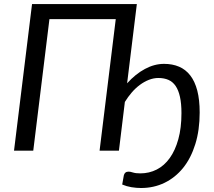

<svg xmlns="http://www.w3.org/2000/svg" viewBox="-20 -736 1044 938"><path d="M601 -329Q642 -374.5 688.2 -399.2Q734.5 -424 781.5 -424Q822.5 -424 854.8 -410.2Q887 -396.5 909.5 -367.5Q932 -338.5 943.8 -293.5Q955.5 -248.5 955.5 -186.5Q955.5 -100.5 934.2 -32Q913 36.5 874.8 84Q836.5 131.5 784 157Q731.5 182.5 669 182.5Q646 182.5 622 178.5Q598 174.5 577 165.5L585 120.5Q587 112 592.8 107.2Q598.5 102.5 608.5 102.5Q616.5 102.5 629.8 106.8Q643 111 665.5 111Q709 111 745.8 92.2Q782.5 73.5 809.2 36.2Q836 -1 851.2 -56Q866.5 -111 866.5 -183.5Q866.5 -230 859.2 -262.8Q852 -295.5 838 -316Q824 -336.5 802.8 -345.8Q781.5 -355 754 -355Q730.5 -355 707.5 -346Q684.5 -337 663.2 -321.2Q642 -305.5 623.5 -284Q605 -262.5 590 -238L561 0H466.5L545.5 -642.5H221.5L142.5 0H48.5L136.5 -716H648.5Z"/></svg>

Font: Lato 2
Style: Italic
Weight: 400
Italic angle: -7°
Designer: Lukasz Dziedzic with Adam Twardoch and Botio Nikoltchev
Foundry: tyPoland Lukasz Dziedzic
Version: Version 2.015; 2015-08-06; http://www.latofonts.com/